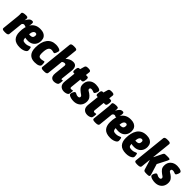

<svg xmlns="http://www.w3.org/2000/svg" viewBox="351 -2237 3728 3728"><g transform="rotate(45 2214.5 -373.5)"><path d="M76 2Q7 2 11 -35L46 -371Q48 -387 49.5 -406.5Q51 -426 51 -446Q51 -455 50.5 -464.5Q50 -474 50 -485Q50 -501 68 -509Q86 -517 109.5 -519.5Q133 -522 150 -522Q169 -522 182.5 -518Q196 -514 200 -495Q204 -476 195 -432Q215 -471 241.5 -501Q268 -531 311 -531Q330 -531 336.5 -520.5Q343 -510 343 -494Q343 -477 339 -453.5Q335 -430 328.5 -407.5Q322 -385 313.5 -370Q305 -355 295 -355Q285 -355 275 -361.5Q265 -368 249 -368Q234 -368 222 -358Q210 -348 205 -334L174 -35Q170 2 100 2Z M500 8Q387 8 335 -47Q283 -102 283 -206Q283 -272 296.5 -331Q310 -390 339.5 -435Q369 -480 417 -505.5Q465 -531 533 -531Q589 -531 623.5 -515.5Q658 -500 676.5 -477Q695 -454 701 -428.5Q707 -403 707 -383Q707 -326 683.5 -283.5Q660 -241 617.5 -218Q575 -195 519 -195Q497 -195 478.5 -197Q460 -199 443 -203Q444 -158 460.5 -140.5Q477 -123 521 -123Q556 -123 580 -130Q604 -137 618 -144.5Q632 -152 640 -152Q649 -152 654 -137.5Q659 -123 660.5 -103.5Q662 -84 662 -69Q662 -50 641 -32.5Q620 -15 583.5 -3.5Q547 8 500 8ZM482 -300Q556 -300 556 -371Q556 -412 520 -412Q490 -412 471 -383.5Q452 -355 449 -303Q457 -301 465.5 -300.5Q474 -300 482 -300Z M906 8Q814 8 765 -46.5Q716 -101 716 -207Q716 -361 780.5 -446Q845 -531 962 -531Q994 -531 1023.5 -524.5Q1053 -518 1072 -507Q1091 -496 1091 -481Q1091 -478 1087.5 -463Q1084 -448 1078 -430Q1072 -412 1063.5 -399Q1055 -386 1045 -386Q1032 -386 1014 -392Q996 -398 973 -398Q926 -398 904 -353Q882 -308 882 -210Q882 -164 897 -144.5Q912 -125 944 -125Q975 -125 997 -132Q1019 -139 1030 -139Q1039 -139 1043 -124.5Q1047 -110 1047.5 -90.5Q1048 -71 1048 -56Q1048 -30 1012.5 -11Q977 8 906 8Z M1437 8Q1409 8 1386 -4Q1363 -16 1351 -45Q1339 -74 1344 -125L1367 -345Q1368 -351 1368 -355Q1368 -359 1368 -364Q1368 -395 1336 -395Q1320 -395 1304 -388Q1288 -381 1278 -371L1243 -35Q1239 2 1170 2H1144Q1108 2 1093 -7Q1078 -16 1080 -35L1151 -717Q1155 -754 1225 -754H1249Q1285 -754 1300.5 -744.5Q1316 -735 1314 -717L1288 -464Q1315 -493 1353.5 -512Q1392 -531 1436 -531Q1535 -531 1535 -416Q1535 -408 1534.5 -399Q1534 -390 1533 -381L1508 -148Q1506 -127 1520 -127Q1527 -127 1532 -129.5Q1537 -132 1542 -132Q1547 -132 1549 -127Q1551 -122 1549 -107Q1548 -89 1545 -67Q1542 -45 1537 -32Q1529 -14 1498.5 -3Q1468 8 1437 8Z M1716 8Q1650 8 1614.5 -31Q1579 -70 1588 -150L1613 -384H1594Q1557 -384 1564 -440L1567 -468Q1573 -523 1608 -523H1628L1654 -614Q1660 -633 1674.5 -641.5Q1689 -650 1720 -650H1737Q1802 -650 1798 -610L1788 -523H1827Q1863 -523 1857 -468L1853 -440Q1847 -384 1813 -384H1775L1752 -160Q1748 -125 1780 -125Q1795 -125 1805.5 -128.5Q1816 -132 1820 -132Q1825 -132 1827 -127Q1829 -122 1828 -107Q1827 -89 1823.5 -67Q1820 -45 1815 -32Q1806 -14 1775.5 -3Q1745 8 1716 8Z M1977 8Q1941 8 1908 0Q1875 -8 1854 -21.5Q1833 -35 1833 -52Q1833 -67 1841 -88.5Q1849 -110 1861 -126.5Q1873 -143 1886 -143Q1900 -143 1922 -129.5Q1944 -116 1974 -116Q1995 -116 2005.5 -125.5Q2016 -135 2016 -150Q2016 -171 1997.5 -183Q1979 -195 1958 -211Q1920 -239 1895.5 -270Q1871 -301 1871 -355Q1871 -435 1923 -483Q1975 -531 2058 -531Q2084 -531 2115 -525.5Q2146 -520 2167.5 -508Q2189 -496 2188 -475Q2188 -463 2181 -442.5Q2174 -422 2163 -405Q2152 -388 2141 -388Q2128 -388 2107.5 -397.5Q2087 -407 2062 -407Q2022 -407 2022 -375Q2022 -355 2041.5 -343.5Q2061 -332 2084 -317Q2122 -291 2145.5 -258.5Q2169 -226 2169 -175Q2169 -123 2146.5 -81.5Q2124 -40 2080.5 -16Q2037 8 1977 8Z M2357 8Q2291 8 2255.5 -31Q2220 -70 2229 -150L2254 -384H2235Q2198 -384 2205 -440L2208 -468Q2214 -523 2249 -523H2269L2295 -614Q2301 -633 2315.5 -641.5Q2330 -650 2361 -650H2378Q2443 -650 2439 -610L2429 -523H2468Q2504 -523 2498 -468L2494 -440Q2488 -384 2454 -384H2416L2393 -160Q2389 -125 2421 -125Q2436 -125 2446.5 -128.5Q2457 -132 2461 -132Q2466 -132 2468 -127Q2470 -122 2469 -107Q2468 -89 2464.5 -67Q2461 -45 2456 -32Q2447 -14 2416.5 -3Q2386 8 2357 8Z M2559 2Q2490 2 2494 -35L2529 -371Q2531 -387 2532.5 -406.5Q2534 -426 2534 -446Q2534 -455 2533.5 -464.5Q2533 -474 2533 -485Q2533 -501 2551 -509Q2569 -517 2592.5 -519.5Q2616 -522 2633 -522Q2652 -522 2665.5 -518Q2679 -514 2683 -495Q2687 -476 2678 -432Q2698 -471 2724.5 -501Q2751 -531 2794 -531Q2813 -531 2819.5 -520.5Q2826 -510 2826 -494Q2826 -477 2822 -453.5Q2818 -430 2811.5 -407.5Q2805 -385 2796.5 -370Q2788 -355 2778 -355Q2768 -355 2758 -361.5Q2748 -368 2732 -368Q2717 -368 2705 -358Q2693 -348 2688 -334L2657 -35Q2653 2 2583 2Z M2983 8Q2870 8 2818 -47Q2766 -102 2766 -206Q2766 -272 2779.5 -331Q2793 -390 2822.5 -435Q2852 -480 2900 -505.5Q2948 -531 3016 -531Q3072 -531 3106.5 -515.5Q3141 -500 3159.5 -477Q3178 -454 3184 -428.5Q3190 -403 3190 -383Q3190 -326 3166.5 -283.5Q3143 -241 3100.5 -218Q3058 -195 3002 -195Q2980 -195 2961.5 -197Q2943 -199 2926 -203Q2927 -158 2943.5 -140.5Q2960 -123 3004 -123Q3039 -123 3063 -130Q3087 -137 3101 -144.5Q3115 -152 3123 -152Q3132 -152 3137 -137.5Q3142 -123 3143.5 -103.5Q3145 -84 3145 -69Q3145 -50 3124 -32.5Q3103 -15 3066.5 -3.5Q3030 8 2983 8ZM2965 -300Q3039 -300 3039 -371Q3039 -412 3003 -412Q2973 -412 2954 -383.5Q2935 -355 2932 -303Q2940 -301 2948.5 -300.5Q2957 -300 2965 -300Z M3417 8Q3304 8 3252 -47Q3200 -102 3200 -206Q3200 -272 3213.5 -331Q3227 -390 3256.5 -435Q3286 -480 3334 -505.5Q3382 -531 3450 -531Q3506 -531 3540.5 -515.5Q3575 -500 3593.5 -477Q3612 -454 3618 -428.5Q3624 -403 3624 -383Q3624 -326 3600.5 -283.5Q3577 -241 3534.5 -218Q3492 -195 3436 -195Q3414 -195 3395.5 -197Q3377 -199 3360 -203Q3361 -158 3377.5 -140.5Q3394 -123 3438 -123Q3473 -123 3497 -130Q3521 -137 3535 -144.5Q3549 -152 3557 -152Q3566 -152 3571 -137.5Q3576 -123 3577.5 -103.5Q3579 -84 3579 -69Q3579 -50 3558 -32.5Q3537 -15 3500.5 -3.5Q3464 8 3417 8ZM3399 -300Q3473 -300 3473 -371Q3473 -412 3437 -412Q3407 -412 3388 -383.5Q3369 -355 3366 -303Q3374 -301 3382.5 -300.5Q3391 -300 3399 -300Z M3712 2Q3675 2 3660 -7.5Q3645 -17 3647 -36L3718 -717Q3722 -755 3792 -755H3816Q3853 -755 3868 -745Q3883 -735 3881 -717L3840 -324H3845L3927 -493Q3934 -507 3941.5 -514Q3949 -521 3964.5 -523Q3980 -525 4009 -525H4044Q4099 -525 4097 -503Q4095 -491 4084 -469L3983 -272L4048 -61Q4055 -37 4054 -23Q4052 -10 4038.5 -4Q4025 2 3990 2H3972Q3929 2 3914.5 -5.5Q3900 -13 3893 -36L3835 -228H3830L3810 -36Q3806 2 3736 2Z M4211 8Q4175 8 4142 0Q4109 -8 4088 -21.5Q4067 -35 4067 -52Q4067 -67 4075 -88.5Q4083 -110 4095 -126.5Q4107 -143 4120 -143Q4134 -143 4156 -129.5Q4178 -116 4208 -116Q4229 -116 4239.5 -125.5Q4250 -135 4250 -150Q4250 -171 4231.5 -183Q4213 -195 4192 -211Q4154 -239 4129.5 -270Q4105 -301 4105 -355Q4105 -435 4157 -483Q4209 -531 4292 -531Q4318 -531 4349 -525.5Q4380 -520 4401.5 -508Q4423 -496 4422 -475Q4422 -463 4415 -442.5Q4408 -422 4397 -405Q4386 -388 4375 -388Q4362 -388 4341.5 -397.5Q4321 -407 4296 -407Q4256 -407 4256 -375Q4256 -355 4275.5 -343.5Q4295 -332 4318 -317Q4356 -291 4379.5 -258.5Q4403 -226 4403 -175Q4403 -123 4380.5 -81.5Q4358 -40 4314.5 -16Q4271 8 4211 8Z"/></g></svg>

Font: Asap Condensed Condensed ExtraBold
Style: Italic
Weight: 800
Width: 3
Italic angle: -6°
Designer: Pablo Cosgaya
Foundry: Omnibus-Type
Version: Version 3.001; ttfautohint (v1.8.4.7-5d5b)